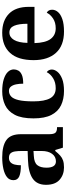

<svg xmlns="http://www.w3.org/2000/svg" viewBox="549 -1138 599 1737"><g transform="rotate(-90 848.5 -269.5)"><path d="M202 10Q136 10 90.5 -30Q45 -70 45 -153Q45 -234 101 -273Q157 -312 269 -316L351 -319V-374Q351 -408 347 -433.5Q343 -459 330 -473.5Q317 -488 289 -488Q264 -488 249 -474Q234 -460 228 -435.5Q222 -411 222 -380Q155 -380 121 -395Q87 -410 87 -447Q87 -484 115 -506Q143 -528 190 -538.5Q237 -549 293 -549Q398 -549 450.5 -511Q503 -473 503 -379V-124Q503 -83 516 -68Q529 -53 563 -53H567V0H381L360 -69H351Q329 -42 309.5 -24.5Q290 -7 265 1.5Q240 10 202 10ZM257 -63Q300 -63 325.5 -98Q351 -133 351 -191V-266L306 -263Q246 -260 223 -231.5Q200 -203 200 -149Q200 -63 257 -63Z M894 10Q821 10 765 -16.5Q709 -43 677.5 -103.5Q646 -164 646 -266Q646 -374 678.5 -435.5Q711 -497 766.5 -523Q822 -549 891 -549Q956 -549 1000 -535Q1044 -521 1066.5 -497.5Q1089 -474 1089 -444Q1089 -423 1078.5 -403.5Q1068 -384 1040 -371.5Q1012 -359 960 -359Q960 -394 954 -423Q948 -452 934 -470Q920 -488 895 -488Q866 -488 844.5 -468.5Q823 -449 811.5 -401Q800 -353 800 -267Q800 -166 828 -115.5Q856 -65 919 -65Q971 -65 1009 -88.5Q1047 -112 1064 -146Q1076 -139 1082 -126.5Q1088 -114 1088 -100Q1088 -75 1067.5 -49.5Q1047 -24 1004.5 -7Q962 10 894 10Z M1432 10Q1305 10 1239 -62.5Q1173 -135 1173 -265Q1173 -406 1238 -477.5Q1303 -549 1421 -549Q1530 -549 1592.5 -488Q1655 -427 1655 -308V-257H1327Q1330 -157 1364.5 -111Q1399 -65 1461 -65Q1513 -65 1549 -88.5Q1585 -112 1602 -146Q1616 -139 1622.5 -126.5Q1629 -114 1629 -97Q1629 -69 1608 -44.5Q1587 -20 1543.5 -5Q1500 10 1432 10ZM1502 -321Q1502 -398 1484 -441Q1466 -484 1423 -484Q1381 -484 1356 -442.5Q1331 -401 1329 -321Z"/></g></svg>

Font: Noto Serif Khojki
Style: Bold
Weight: 700
Version: Version 2.003